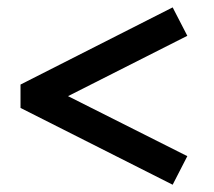

<svg xmlns="http://www.w3.org/2000/svg" viewBox="-20 -571 584 525"><path d="M36.1 -339.8 452.1 -550.8 492.2 -473.1 166 -308.1 492.2 -144 452.1 -65.9 36.1 -275.9Z"/></svg>

Font: Simonetta
Style: Black
Weight: 900
Designer: Gayaneh Bagdasaryan
Foundry: Brownfox
Version: Version 1.002